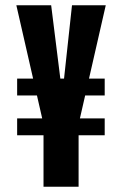

<svg xmlns="http://www.w3.org/2000/svg" viewBox="-20 -708 461 728"><path d="M145 0V-195H45V-259H140L42 -688H174L212 -384H220L253 -688H381L283 -259H377V-195H278V0ZM45 -346V-410H377V-346Z"/></svg>

Font: Saira UltraCondensed Black
Style: Regular
Weight: 900
Width: 1
Designer: Hector Gatti with collaboration of the Omnibus-Type team
Foundry: Omnibus-Type
Version: Version 1.101